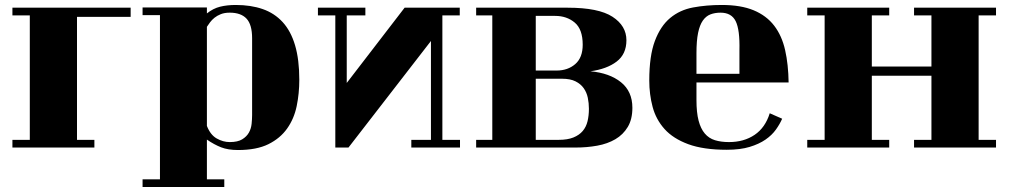

<svg xmlns="http://www.w3.org/2000/svg" viewBox="-20 -533 4061 773"><path d="M506 -465H290V30H360V61H30V30H100V-471H30V-502H506Z M554 189H624V-472H554V-503H813V-479Q838 -499 866 -506Q894 -513 929 -513Q990 -513 1037.5 -496.5Q1085 -480 1118 -444Q1151 -408 1168 -350.5Q1185 -293 1185 -212Q1185 -157 1174.5 -106Q1164 -55 1136 -15.5Q1108 24 1060.5 47.5Q1013 71 938 71Q898 71 870 60Q842 49 813 29V189H883V220H554ZM813 -26Q827 10 852.5 24.5Q878 39 905 39Q937 39 955 28Q973 17 982 1Q991 -15 993 -34.5Q995 -54 995 -70V-379Q995 -434 972.5 -458Q950 -482 905 -482Q884 -482 869 -476Q854 -470 843.5 -461.5Q833 -453 825.5 -443Q818 -433 813 -425Z M1383 61H1330V-471H1260V-502H1451V-471H1376V-199L1609 -502H1831V-471H1761V30H1832V61H1636V30H1715V-368Z M2266 -502Q2390 -502 2446 -465.5Q2502 -429 2502 -371Q2502 -315 2462.5 -285Q2423 -255 2357 -246Q2434 -239 2480 -202Q2526 -165 2526 -99Q2526 -53 2507.5 -22Q2489 9 2457.5 27.5Q2426 46 2384.5 53.5Q2343 61 2298 61H1897V30H1962V-471H1897V-502ZM2221 -249Q2266 -249 2296 -275Q2326 -301 2326 -353Q2326 -415 2294 -442Q2262 -469 2215 -469H2137V-249ZM2230 30Q2265 30 2288.5 20.5Q2312 11 2326 -5.5Q2340 -22 2345.5 -45Q2351 -68 2351 -95Q2351 -118 2346.5 -139.5Q2342 -161 2330 -178Q2318 -195 2297 -205.5Q2276 -216 2243 -216H2137V30Z M3129 -55Q3120 -34 3104 -11.5Q3088 11 3062 29Q3036 47 2998 58.5Q2960 70 2906 70Q2812 70 2751 47.5Q2690 25 2655.5 -13.5Q2621 -52 2607.5 -102.5Q2594 -153 2594 -209Q2594 -308 2616.5 -368Q2639 -428 2678 -460.5Q2717 -493 2770.5 -503Q2824 -513 2886 -513Q2963 -513 3014.5 -491.5Q3066 -470 3097 -429.5Q3128 -389 3141 -331Q3154 -273 3155 -201H2784V-130Q2784 -80 2792.5 -47.5Q2801 -15 2817.5 4.5Q2834 24 2858.5 31.5Q2883 39 2915 39Q2975 39 3018 10Q3061 -19 3079 -77ZM2881 -482Q2858 -482 2840 -475Q2822 -468 2809.5 -450Q2797 -432 2790.5 -400.5Q2784 -369 2784 -319V-236H2957V-331Q2959 -413 2942 -447.5Q2925 -482 2881 -482Z M3490 -228V30H3560V61H3230V30H3300V-471H3230V-502H3560V-471H3490V-265H3730V-471H3660V-502H3990V-471H3920V30H3990V61H3660V30H3730V-228Z"/></svg>

Font: Cafe24 ClassicType
Style: Regular
Weight: 400
Designer: Cafe24 thkim, hmlim, mnelim & 4IR
Foundry: Cafe24
Version: Version 1.000